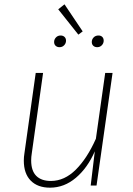

<svg xmlns="http://www.w3.org/2000/svg" viewBox="-20 -857 616 887"><path d="M90 -115Q90 -132 93 -150L145 -520H179L127 -150Q124 -132 124 -116Q124 -68 147.5 -44.5Q171 -21 215 -21Q278 -21 330.5 -73.5Q383 -126 423 -216L466 -520H500L426 0H399L418 -158Q385 -82 331 -36Q277 10 211 10Q154 10 122 -22.5Q90 -55 90 -115ZM362 -712 342 -697 249 -814 278 -837ZM230 -663Q230 -675 238.5 -684Q247 -693 260 -693Q271 -693 278 -686.5Q285 -680 285 -669Q285 -657 276.5 -648Q268 -639 255 -639Q244 -639 237 -645.5Q230 -652 230 -663ZM404 -663Q404 -675 412.5 -684Q421 -693 435 -693Q446 -693 452.5 -686.5Q459 -680 459 -669Q459 -657 450.5 -648Q442 -639 429 -639Q418 -639 411 -645.5Q404 -652 404 -663Z"/></svg>

Font: FiraGO UltraLight
Style: Italic
Weight: 200
Italic angle: -8°
Designer: bBox Type GmbH
Foundry: bBox Type GmbH
Version: Version 1.001